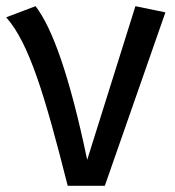

<svg xmlns="http://www.w3.org/2000/svg" viewBox="-25 -601 566 621"><path d="M90 -581 -5 -545C69 -462 120 -293 194 0H314L510 -561L413 -581L257 -84C200 -357 144 -511 90 -581Z"/></svg>

Font: Glow Sans SC Normal Medium
Style: Regular
Weight: 600
Designer: Ryoko NISHIZUKA (kana, bopomofo & ideographs); Paul D. Hunt (Latin, Greek & Cyrillic); Sandoll Communications, Soo-young
Version: Version 0.93